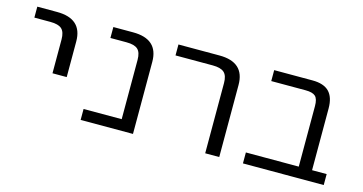

<svg xmlns="http://www.w3.org/2000/svg" viewBox="-61 -769 1922 1017"><g transform="rotate(15 900.0 -260.0)"><path d="M40 -460V-520H148Q287 -520 287 -395V-200H209V-385Q209 -426 190.5 -443Q172 -460 128 -460Z M626 -385Q626 -426 607.5 -443Q589 -460 545 -460H457V-520H565Q704 -520 704 -395V0H417V-60H626Z M814 -460V-520H1039Q1177 -520 1177 -395V0H1100V-385Q1100 -426 1081 -443Q1062 -460 1018 -460Z M1597 -392Q1597 -431 1581.5 -445.5Q1566 -460 1527 -460H1339V-520H1549Q1611 -520 1640.5 -490Q1670 -460 1670 -398V-60H1750V0H1307V-60H1597Z"/></g></svg>

Font: M PLUS 1p
Style: Regular
Weight: 400
Version: Version 1.062